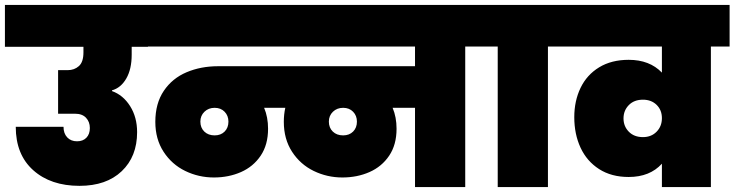

<svg xmlns="http://www.w3.org/2000/svg" viewBox="-31 -760 2984 780"><path d="M504 -538Q504 -479 482 -441Q460 -403 424 -393V-390Q469 -374 497.5 -329Q526 -284 526 -223Q526 -124 463.5 -64.5Q401 -5 292 -5Q175 -5 104 -68.5Q33 -132 33 -245H227Q227 -218 242 -202Q257 -186 282 -186Q306 -186 320 -200.5Q334 -215 334 -240Q334 -265 318.5 -281.5Q303 -298 274 -298H205V-475H244Q271 -475 289.5 -491.5Q308 -508 308 -547V-570H-11V-740H570V-570H504Z M1936 -571H1859V0H1655V-322H1564Q1580 -284 1580 -237Q1580 -172 1550 -127.5Q1520 -83 1470 -61Q1420 -39 1360 -39Q1298 -39 1243.5 -65.5Q1189 -92 1155.5 -143.5Q1122 -195 1122 -265Q1122 -295 1128 -322H1042Q1058 -284 1058 -237Q1058 -172 1028 -127.5Q998 -83 948 -61Q898 -39 838 -39Q776 -39 721.5 -65.5Q667 -92 633.5 -143.5Q600 -195 600 -265Q600 -340 634.5 -391Q669 -442 727 -466.5Q785 -491 855 -491H1655V-571H548V-740H1936ZM841 -210Q866 -210 881.5 -225.5Q897 -241 897 -266Q897 -290 881.5 -306Q866 -322 841 -322Q816 -322 799.5 -306Q783 -290 783 -266Q783 -241 799 -225.5Q815 -210 841 -210ZM1363 -210Q1388 -210 1403.5 -225.5Q1419 -241 1419 -266Q1419 -290 1403.5 -306Q1388 -322 1363 -322Q1338 -322 1321.5 -306Q1305 -290 1305 -266Q1305 -241 1321 -225.5Q1337 -210 1363 -210Z M1991 0V-571H1914V-740H2271V-571H2195V0Z M2933 -740V-571H2857V0H2658V-95Q2609 -41 2523 -41Q2453 -41 2403 -73Q2353 -105 2327.5 -160Q2302 -215 2302 -284Q2302 -350 2327.5 -403Q2353 -456 2403 -486.5Q2453 -517 2523 -517Q2608 -517 2658 -465V-571H2249V-740ZM2581 -203Q2615 -203 2636.5 -225Q2658 -247 2658 -280Q2658 -313 2636.5 -334Q2615 -355 2581 -355Q2545 -355 2523.5 -333Q2502 -311 2502 -279Q2502 -247 2523.5 -225Q2545 -203 2581 -203Z"/></svg>

Font: Fz Poppins Black
Style: Regular
Weight: 900
Designer: Ninad Kale (Devanagari), Jonny Pinhorn (Latin)
Foundry: Indian Type Foundry
Version: Vit hóa bi Vntype.Com & FontZin.Com